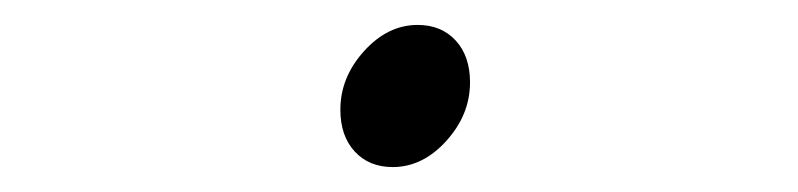

<svg xmlns="http://www.w3.org/2000/svg" viewBox="-20 -418 640 154"><path d="M295 -284Q276 -284 264.5 -296.5Q253 -309 253 -330Q253 -356 272 -377Q291 -398 315 -398Q334 -398 345.5 -385.5Q357 -373 357 -352Q357 -326 338 -305Q319 -284 295 -284Z"/></svg>

Font: TypoPRO Source Code Pro
Style: Italic
Weight: 200
Italic angle: -11°
Monospace: yes
Designer: Paul D. Hunt, Teo Tuominen
Foundry: Adobe Systems Incorporated
Version: Version 1.030;PS 1.0;hotconv 1.0.84;makeotf.lib2.5.63406